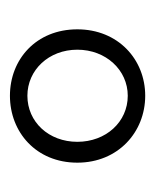

<svg xmlns="http://www.w3.org/2000/svg" viewBox="18 -808 319 396"><g transform="rotate(90 178.0 -610.5)"><path d="M178 -507C125 -507 83 -551 83 -610C83 -669 125 -714 178 -714C232 -714 273 -669 273 -610C273 -551 232 -507 178 -507ZM178 -471C253 -471 316 -525 316 -610C316 -694 253 -750 178 -750C103 -750 41 -694 41 -610C41 -525 103 -471 178 -471Z"/></g></svg>

Font: Noto Serif SC Medium
Style: Regular
Weight: 500
Designer: Ryoko NISHIZUKA 西塚涼子 (kana & ideographs); Frank Grießhammer (Latin, Greek & Cyrillic); Wenlong ZHANG 张文龙 (bopomofo); San
Foundry: Adobe Systems Incorporated
Version: Version 1.001;PS 1.001;hotconv 16.6.54;makeotf.lib2.5.65590